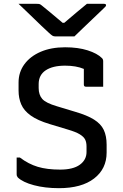

<svg xmlns="http://www.w3.org/2000/svg" viewBox="-20 -965 640 1003"><path d="M320 -718Q388 -718 438 -702Q488 -686 512 -662Q519 -656 519 -645V-512H429Q418 -512 418 -523V-605Q378 -622 320 -622Q255 -622 218.5 -597.5Q182 -573 182 -526V-505Q182 -470 200.5 -448.5Q219 -427 277 -410L373 -381Q435 -363 471 -340.5Q507 -318 522 -286.5Q537 -255 537 -209V-168Q537 -83 471.5 -32.5Q406 18 288 18Q215 18 157 2.5Q99 -13 73 -38Q70 -42 68.5 -45.5Q67 -49 67 -56V-142H84Q129 -108 177.5 -93.5Q226 -79 294 -79Q362 -79 397 -104.5Q432 -130 432 -171V-200Q432 -222 424.5 -236.5Q417 -251 396.5 -263.5Q376 -276 335 -288L239 -317Q176 -336 140.5 -361.5Q105 -387 91 -419.5Q77 -452 77 -492V-534Q77 -588 107.5 -629.5Q138 -671 192.5 -694.5Q247 -718 320 -718ZM369 -775H267Q260 -775 254 -778.5Q248 -782 234 -795Q223 -805 196 -830.5Q169 -856 137 -887.5Q105 -919 77 -945H171Q182 -945 187 -943.5Q192 -942 200 -935Q214 -924 241 -901.5Q268 -879 307 -846H316Q353 -878 382 -902Q411 -926 434 -945H523Q534 -945 534 -938Q534 -934 530.5 -930Q527 -926 512 -912Q495 -896 468 -870Q441 -844 413.5 -818Q386 -792 369 -775Z"/></svg>

Font: Recursive Sn Lnr St Med
Style: Regular
Weight: 500
Version: Version 1.085;hotconv 1.1.0;makeotfexe 2.6.0; ttfautohint (v